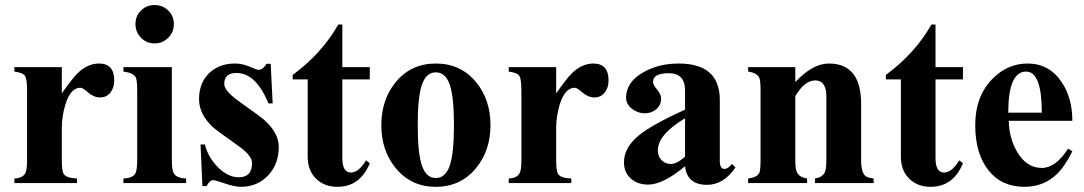

<svg xmlns="http://www.w3.org/2000/svg" viewBox="-20 -720 4261 755"><path d="M429.2 -403.8Q429.2 -375 414.1 -356Q398.9 -336.9 374 -336.9Q348.6 -336.9 326.9 -356Q305.2 -375 296.4 -375Q257.8 -375 237.3 -309.6Q223.1 -263.7 223.1 -217.3V-89.4Q223.1 -47.4 230.5 -36.1Q241.2 -19.5 282.7 -18.1V0H36.6V-18.1Q69.8 -19.5 80.1 -40Q86.4 -53.2 86.4 -89.4V-362.8Q86.4 -409.2 78.4 -421.6Q70.3 -434.1 36.6 -438.5V-456.1H223.1V-353Q266.1 -413.6 284.7 -431.6Q324.2 -470.2 369.6 -470.2Q429.2 -470.2 429.2 -403.8Z M663.6 -625.5Q663.6 -593.8 641.6 -571.5Q619.6 -549.3 587.9 -549.3Q556.2 -549.3 534.4 -571.5Q512.7 -593.8 512.7 -625.5Q512.7 -657.2 534.4 -678.7Q556.2 -700.2 587.9 -700.2Q619.6 -700.2 641.6 -678.7Q663.6 -657.2 663.6 -625.5ZM711.9 0H465.3V-18.1Q500.5 -19.5 511.2 -36.1Q519.5 -49.3 519.5 -89.4V-362.8Q519.5 -405.3 513.7 -416Q504.4 -433.6 465.3 -438.5V-456.1H655.8V-89.4Q655.8 -51.3 663.6 -38.1Q674.8 -19.5 711.9 -18.1Z M1076.2 -142.6Q1076.2 -74.2 1033.9 -29.8Q991.7 14.6 927.2 14.6Q902.8 14.6 864.3 1.5Q825.7 -11.7 818.4 -11.7Q804.2 -11.7 792.5 11.7H775.9L768.6 -151.9H785.6Q798.3 -101.1 837.4 -62Q876.5 -22.9 918.5 -22.9Q971.2 -22.9 971.2 -79.1Q971.2 -108.4 917 -146.5Q828.1 -209.5 816.9 -220.2Q762.7 -271 762.7 -330.1Q762.7 -394.5 803.2 -433.1Q842.3 -470.2 903.8 -470.2Q933.1 -470.2 961.7 -457.8Q990.2 -445.3 996.6 -445.3Q1013.2 -445.3 1028.3 -469.2H1044.4L1052.2 -313.5H1035.6Q986.3 -433.1 909.7 -433.1Q861.8 -433.1 861.8 -389.6Q861.8 -363.3 917.5 -323.2Q1008.8 -258.3 1020.5 -247.1Q1076.2 -196.3 1076.2 -142.6Z M1434.1 -78.1Q1396 14.6 1307.1 14.6Q1255.9 14.6 1223.6 -16.6Q1189.9 -48.8 1189.9 -104V-407.7H1130.9V-425.3Q1246.1 -510.3 1310.1 -623.5H1326.2V-456.1H1434.1V-407.7H1326.2V-98.1Q1326.2 -41.5 1359.9 -41.5Q1390.1 -41.5 1419.4 -89.4Z M1908.7 -228Q1908.7 -128.4 1852.5 -59.6Q1792 14.6 1693.8 14.6Q1595.7 14.6 1535.6 -59.6Q1479.5 -127.9 1479.5 -228Q1479.5 -327.6 1535.6 -396.5Q1595.7 -470.2 1693.8 -470.2Q1792 -470.2 1852.5 -396.5Q1908.7 -327.6 1908.7 -228ZM1765.1 -228Q1765.1 -339.8 1748.3 -387.7Q1731.4 -435.5 1693.8 -435.5Q1656.2 -435.5 1639.4 -387.7Q1622.6 -339.8 1622.6 -228Q1622.6 -116.2 1639.4 -68.1Q1656.2 -20 1693.8 -20Q1731.4 -20 1748.3 -68.1Q1765.1 -116.2 1765.1 -228Z M2373 -403.8Q2373 -375 2357.9 -356Q2342.8 -336.9 2317.9 -336.9Q2292.5 -336.9 2270.8 -356Q2249 -375 2240.2 -375Q2201.7 -375 2181.2 -309.6Q2167 -263.7 2167 -217.3V-89.4Q2167 -47.4 2174.3 -36.1Q2185.1 -19.5 2226.6 -18.1V0H1980.5V-18.1Q2013.7 -19.5 2023.9 -40Q2030.3 -53.2 2030.3 -89.4V-362.8Q2030.3 -409.2 2022.2 -421.6Q2014.2 -434.1 1980.5 -438.5V-456.1H2167V-353Q2210 -413.6 2228.5 -431.6Q2268.1 -470.2 2313.5 -470.2Q2373 -470.2 2373 -403.8Z M2872.1 -61.5Q2825.7 6.8 2760.3 6.8Q2681.6 6.8 2673.8 -66.4Q2587.4 5.9 2528.8 5.9Q2486.8 5.9 2460.2 -18.3Q2433.6 -42.5 2433.6 -81.5Q2433.6 -138.7 2490.7 -186.5Q2543.5 -230 2673.8 -288.6V-363.8Q2673.8 -432.1 2610.4 -432.1Q2547.9 -432.1 2547.9 -398.4Q2547.9 -386.2 2563.7 -367.9Q2579.6 -349.6 2579.6 -332Q2579.6 -306.2 2560.5 -290.3Q2541.5 -274.4 2515.1 -274.4Q2489.7 -274.4 2466.8 -291Q2441.9 -309.6 2441.9 -335.9Q2441.9 -397 2509.3 -435.5Q2569.8 -470.2 2648.9 -470.2Q2810.5 -470.2 2810.5 -327.1V-87.4Q2810.5 -55.7 2829.1 -55.7Q2842.3 -55.7 2858.4 -75.2ZM2673.8 -104V-254.9Q2566.9 -190.9 2566.9 -128.9Q2566.9 -105 2581.5 -90.1Q2596.2 -75.2 2618.2 -75.2Q2641.1 -75.2 2673.8 -104Z M3415.5 0H3184.6V-18.1Q3213.9 -22.9 3223.1 -42Q3229.5 -55.2 3229.5 -89.4V-340.3Q3229.5 -403.8 3185.5 -403.8Q3144.5 -403.8 3107.4 -342.3V-89.4Q3107.4 -54.7 3114.3 -41.5Q3124 -22.5 3153.8 -18.1V0H2921.9V-18.1Q2956.5 -22 2965.8 -40Q2970.7 -50.8 2970.7 -89.4V-362.8Q2970.7 -403.3 2965.8 -414.1Q2956.5 -433.6 2921.9 -438.5V-456.1H3107.4V-397.5Q3175.8 -470.2 3239.3 -470.2Q3366.2 -470.2 3366.2 -311.5V-89.4Q3366.2 -35.2 3388.7 -24.4Q3398.4 -20 3415.5 -18.1Z M3766.6 -78.1Q3728.5 14.6 3639.6 14.6Q3588.4 14.6 3556.2 -16.6Q3522.5 -48.8 3522.5 -104V-407.7H3463.4V-425.3Q3578.6 -510.3 3642.6 -623.5H3658.7V-456.1H3766.6V-407.7H3658.7V-98.1Q3658.7 -41.5 3692.4 -41.5Q3722.7 -41.5 3752 -89.4Z M4196.8 -125Q4166.5 -64.5 4135.7 -35.2Q4084 14.6 4008.3 14.6Q3918 14.6 3866.5 -50.8Q3814.9 -116.2 3814.9 -228Q3814.9 -340.8 3882.3 -409.7Q3941.9 -470.2 4020.5 -470.2Q4105.5 -470.2 4154.3 -397.9Q4196.8 -335 4196.8 -245.1H3946.8Q3947.8 -178.2 3979 -124Q4016.1 -59.6 4076.7 -59.6Q4131.3 -59.6 4180.2 -135.7ZM4076.7 -276.9Q4076.7 -438.5 4015.1 -438.5Q3944.8 -438.5 3944.8 -276.9Z"/></svg>

Font: Dai Banna SIL Book
Style: Bold
Weight: 700
Designer: Victor Gaultney
Foundry: SIL International
Version: Version 2.000